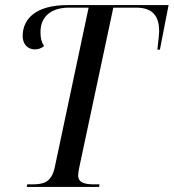

<svg xmlns="http://www.w3.org/2000/svg" viewBox="-20 -734 682 754"><path d="M85 0H369L371 -10H353C314 -10 287 -15 287 -46C287 -53 289 -67 292 -80L425 -704H515C583 -704 605 -667 605 -611C605 -600 600 -557 598 -539H608L642 -714H245C122 -714 69 -661 69 -592C69 -563 87 -540 117 -540C130 -540 142 -544 153 -553C144 -567 139 -582 139 -608C139 -671 183 -704 251 -704H328L195 -77C182 -16 149 -10 105 -10H87Z"/></svg>

Font: Noto Serif Display SemiCondensed
Style: Italic
Weight: 400
Width: 4
Italic angle: -12°
Designer: Monotype Design Team
Foundry: Monotype Imaging Inc.
Version: Version 2.009